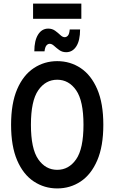

<svg xmlns="http://www.w3.org/2000/svg" viewBox="-20 -1043 640 1074"><path d="M42 -345Q42 -465 76 -544Q110 -623 169 -662Q228 -701 300 -701Q373 -701 431.5 -662Q490 -623 524 -544Q558 -465 558 -345Q558 -225 524 -146Q490 -67 431.5 -28Q373 11 300 11Q228 11 169 -28Q110 -67 76 -146Q42 -225 42 -345ZM153 -345Q153 -211 194 -152Q235 -93 300 -93Q365 -93 406 -152Q447 -211 447 -345Q447 -479 406 -538Q365 -597 300 -597Q235 -597 194 -538Q153 -479 153 -345ZM172 -756Q172 -816 193 -849.5Q214 -883 250 -883Q272 -883 288.5 -871Q305 -859 317.5 -847Q330 -835 342 -835Q352 -835 360 -844Q368 -853 370 -878H428Q428 -817 407 -784Q386 -751 350 -751Q328 -751 311.5 -763Q295 -775 282.5 -786.5Q270 -798 258 -798Q248 -798 240 -789Q232 -780 229 -756ZM165 -938V-1023H435V-938Z"/></svg>

Font: Radio Canada Condensed Medium
Style: Regular
Weight: 500
Width: 3
Designer: Charles Daoud, Etienne Aubert Bonn, Alexandre Saumier Demers, Jacques Le Bailly
Foundry: Radio-Canada
Version: Version 2.104; ttfautohint (v1.8.4.7-5d5b);gftools[0.9.28.de